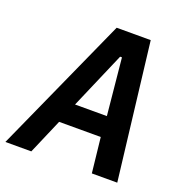

<svg xmlns="http://www.w3.org/2000/svg" viewBox="-154 -810 880 922"><g transform="rotate(20 286.0 -349.0)"><path d="M544 0 460.9 -698.2H286.9L-27.7 0H104.8L181.8 -179H394.5L414.1 0ZM225.1 -283.4 350.1 -573.2H359.4L387.8 -283.4Z"/></g></svg>

Font: Margiela Mono Italic SmBold It
Style: Regular
Weight: 600
Designer: Mike Abbink, Paul van der Laan, Pieter van Rosmalen
Foundry: Bold Monday
Version: Version 2.003 2021